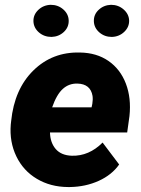

<svg xmlns="http://www.w3.org/2000/svg" viewBox="-20 -752 573 782"><path d="M256.3 9.8Q185.5 9.3 130.1 -23.7Q74.7 -56.6 46.4 -115.5Q18.1 -174.3 23.9 -245.1L25.4 -258.8Q38.6 -389.2 116 -465.1Q193.4 -541 305.7 -538.1Q373.5 -537.1 421.9 -503.7Q470.2 -470.2 492.7 -411.4Q515.1 -352.5 507.3 -279.3L498 -212.4H183.6Q184.6 -170.9 207 -145Q229.5 -119.1 272.5 -117.7Q342.3 -115.7 397.9 -171.4L465.3 -82Q435.5 -39.6 382.1 -15.4Q328.6 8.8 265.1 9.8ZM295.4 -411.6Q261.2 -412.6 236.1 -390.1Q210.9 -367.7 192.4 -314.9H353L356 -329.1Q358.9 -346.2 356.9 -361.3Q348.6 -410.2 295.4 -411.6ZM116.2 -665Q115.2 -691.9 136 -711.7Q156.7 -731.4 186.5 -732.4Q216.3 -732.4 237.5 -713.9Q258.8 -695.3 259.8 -668.9Q260.7 -641.1 240 -621.8Q219.2 -602.5 189.9 -601.6Q159.7 -601.6 138.4 -620.1Q117.2 -638.7 116.2 -665ZM362.3 -665Q361.3 -692.9 382.1 -712.2Q402.8 -731.4 432.1 -732.4Q461.9 -732.4 483.4 -713.6Q504.9 -694.8 505.9 -668.9Q506.8 -642.1 486.1 -622.3Q465.3 -602.5 435.5 -601.6Q405.8 -601.6 384.5 -620.1Q363.3 -638.7 362.3 -665Z"/></svg>

Font: TypoPRO Roboto
Style: Italic
Weight: 900
Italic angle: -12°
Designer: Google
Version: Version 2.136; 2016